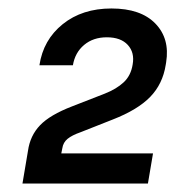

<svg xmlns="http://www.w3.org/2000/svg" viewBox="-20 -853 420 453"><path d="M329 -420H33L46 -497Q51 -533 74.5 -557.5Q98 -582 150 -602L227 -632Q255 -643 272 -659Q289 -675 293 -701Q298 -729 281.5 -747Q265 -765 232 -765Q200 -765 178.5 -747Q157 -729 152 -699H73Q82 -759 128 -796Q174 -833 243 -833Q312 -833 346.5 -797.5Q381 -762 372 -706L371 -700Q364 -655 334.5 -624.5Q305 -594 246 -571L170 -541Q150 -534 139.5 -525.5Q129 -517 127 -503L123 -483L105 -491H341Z"/></svg>

Font: Sora Variable Italic
Style: Regular
Weight: 400
Designer: Jonathan Barnbrook, Julián Moncada
Foundry: Barnbrook Fonts
Version: Version 2.000